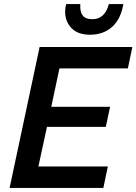

<svg xmlns="http://www.w3.org/2000/svg" viewBox="-20 -920 668 940"><path d="M27 0 174 -690H628L606 -585H271L231 -397H519L498 -299H210L168 -105H508L486 0ZM299 -861Q299 -874 300.5 -883Q302 -892 304 -900H373Q373 -895 373 -892.5Q373 -890 373 -887Q373 -858 386.5 -842Q400 -826 433 -826Q493 -826 513 -900H584Q571 -825 528 -787.5Q485 -750 421 -750Q361 -750 330 -782.5Q299 -815 299 -861Z"/></svg>

Font: Radio Canada Medium
Style: Italic
Weight: 500
Italic angle: -12°
Designer: Charles Daoud, Etienne Aubert Bonn, Alexandre Saumier Demers, Jacques Le Bailly
Foundry: Radio-Canada
Version: Version 2.104; ttfautohint (v1.8.4.7-5d5b);gftools[0.9.28.de